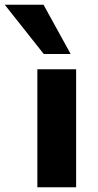

<svg xmlns="http://www.w3.org/2000/svg" viewBox="-83 -787 414 807"><path d="M74 0V-496H237V0ZM101 -560 -63 -767H100L214 -560Z"/></svg>

Font: Nunito Sans 10pt SemiExpanded ExtraBold
Style: Regular
Weight: 800
Width: 6
Designer: Vernon Adams
Foundry: Vernon Adams
Version: Version 3.101;gftools[0.9.27]